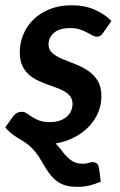

<svg xmlns="http://www.w3.org/2000/svg" viewBox="-29 -541 454 728"><path d="M21 -100Q27 -108 34.8 -112.5Q42.5 -117 53.5 -117Q64.5 -117 73 -111Q81.5 -105 92.8 -97.5Q104 -90 119.8 -84Q135.5 -78 161 -78Q181.5 -78 197.2 -83.5Q213 -89 224 -98.5Q235 -108 240.5 -120.5Q246 -133 246 -147Q246 -164 237.5 -175.2Q229 -186.5 214.8 -194.8Q200.5 -203 182.5 -209.2Q164.5 -215.5 145.8 -222.5Q127 -229.5 109.2 -238.5Q91.5 -247.5 77.2 -261.2Q63 -275 54.5 -294.8Q46 -314.5 46 -343Q46 -377 59 -409.2Q72 -441.5 97 -466.2Q122 -491 158.8 -506Q195.5 -521 243 -521Q292 -521 330 -504.2Q368 -487.5 393.5 -461.5L362 -416.5Q356.5 -408.5 351.5 -405.2Q346.5 -402 338.5 -402Q330 -402 321 -407Q312 -412 300.2 -418.2Q288.5 -424.5 273.2 -429.5Q258 -434.5 236.5 -434.5Q197 -434.5 176 -416.8Q155 -399 155 -372.5Q155 -352 169.8 -339.5Q184.5 -327 207 -317.5Q229.5 -308 255.2 -298.2Q281 -288.5 303.5 -273.8Q326 -259 340.8 -235.8Q355.5 -212.5 355.5 -176Q355.5 -143.5 343 -114Q330.5 -84.5 307.8 -60.8Q285 -37 252.8 -20.2Q220.5 -3.5 181.5 3Q187 8.5 192 13.8Q197 19 201.5 25.5Q219 50 238.2 65Q257.5 80 284 80Q296.5 80 306.2 76.8Q316 73.5 323 73.5Q330 73.5 337 78Q344 82.5 346.5 96.5L353 148Q328.5 158 308.8 162.8Q289 167.5 265.5 167.5Q240.5 167.5 221.5 162.5Q202.5 157.5 187.2 146.2Q172 135 158.5 117.2Q145 99.5 131 74Q118 51 105.8 36Q93.5 21 81.8 11Q70 1 58.8 -5.8Q47.5 -12.5 36.2 -19.5Q25 -26.5 13.8 -35.2Q2.5 -44 -9 -58Z"/></svg>

Font: Lato 2
Style: Bold Italic
Weight: 700
Italic angle: -7°
Designer: Lukasz Dziedzic with Adam Twardoch and Botio Nikoltchev
Foundry: tyPoland Lukasz Dziedzic
Version: Version 2.015; 2015-08-06; http://www.latofonts.com/